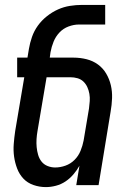

<svg xmlns="http://www.w3.org/2000/svg" viewBox="-20 -755 540 783"><path d="M167 8Q141 8 116.5 -0.5Q92 -9 75.5 -26.5Q59 -44 50 -67.5Q41 -91 37.5 -116Q34 -141 36 -167.5Q38 -194 42 -221L79 -440H50V-520H92L98 -556Q102 -580 110.5 -604.5Q119 -629 134.5 -650.5Q150 -672 171.5 -689Q193 -706 216.5 -716.5Q240 -727 265 -731Q290 -735 315 -735H409V-655H302Q281 -655 259.5 -647Q238 -639 222.5 -622.5Q207 -606 198.5 -585Q190 -564 186 -542L183 -520H280Q307 -520 333 -513.5Q359 -507 379.5 -492Q400 -477 413 -455Q426 -433 432 -407.5Q438 -382 437 -354.5Q436 -327 431 -299L382 0H291L304 -79Q294 -61 279.5 -44Q265 -27 247 -15Q229 -3 208 2.5Q187 8 167 8ZM205 -72Q226 -72 247 -79.5Q268 -87 284 -103Q300 -119 308.5 -140Q317 -161 321 -182L343 -313Q345 -328 346 -343Q347 -358 344.5 -372.5Q342 -387 336 -400Q330 -413 320 -422.5Q310 -432 296 -436Q282 -440 267 -440H170L133 -221Q130 -204 129 -187.5Q128 -171 129.5 -155Q131 -139 135.5 -123.5Q140 -108 149.5 -96Q159 -84 174 -78Q189 -72 205 -72Z"/></svg>

Font: Iosevka Medium Oblique
Style: Regular
Weight: 500
Italic angle: -9°
Monospace: yes
Designer: Belleve Invis
Foundry: Belleve Invis
Version: Version 32.5.0; ttfautohint (v1.8.4)